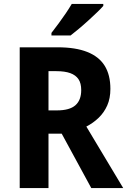

<svg xmlns="http://www.w3.org/2000/svg" viewBox="-20 -954 646 974"><path d="M273 -714Q363 -714 422.5 -690.5Q482 -667 511 -620.5Q540 -574 540 -503Q540 -455 524 -419Q508 -383 480.5 -356.5Q453 -330 418 -312L605 0H443L293 -276H226V0H80V-714ZM266 -593H226V-394H269Q333 -394 362.5 -420Q392 -446 392 -497Q392 -532 378 -552.5Q364 -573 336.5 -583Q309 -593 266 -593ZM504 -924Q492 -910 471.5 -890.5Q451 -871 427 -849Q403 -827 379.5 -807.5Q356 -788 338 -774H241V-787Q258 -809 277 -834.5Q296 -860 313.5 -886Q331 -912 344 -934H504Z"/></svg>

Font: Noto Sans Thai SemiCondensed
Style: Bold
Weight: 700
Width: 4
Designer: Monotype Design Team
Foundry: Monotype Imaging Inc.
Version: Version 2.001